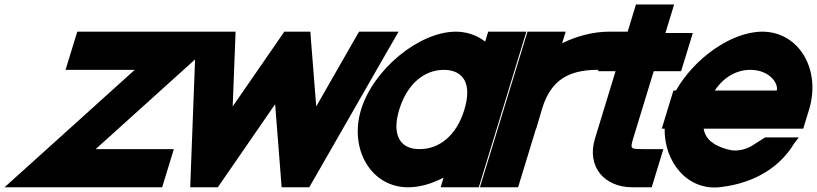

<svg xmlns="http://www.w3.org/2000/svg" viewBox="-157 -769 3638 855"><path d="M220 -458H135L187 -628H272H672H757H849L695.8 -490L269.1 -105H532.1H617.1L565.1 65H480.1H40.1H-44.9H-136.9L16.3 -73L443 -458Z M712.3 -521 716 -628H892L889.7 -565L879.2 -295L1071.2 -573L1109 -628H1225L1229.2 -573L1251.2 -295L1405.7 -565L1442 -628H1618L1556.3 -521L1256.4 2L1220.1 65H1097.1L1092.9 10L1068.2 -305L850.9 10L813.1 65H690.1L692.4 2Z M1450.9 -281C1505.3 -459 1707.7 -627 1872 -628C1923 -628 1967.7 -611.6 2003.5 -583.8L2017 -628H2187L2161 -543L2082 -284.5L2080.9 -281L2001.1 -20L1975.1 65H1805.1L1818.3 21.9C1765.9 49.3 1711.4 65.3 1660.1 65C1495.1 65 1397.1 -105 1450.9 -281ZM1620.9 -281C1586.7 -169 1623.8 -104 1712.1 -105C1799.6 -105 1874.7 -165.8 1909.1 -275.2L1910.9 -281C1945.5 -394 1908.7 -457 1820 -458C1731 -458 1655.5 -394 1620.9 -281Z M2346.3 -576.6C2414 -609.8 2487.1 -628 2557 -628H2642L2590 -458H2505C2373.1 -458 2296.5 -410.5 2258.3 -288.9L2256.5 -283L2231.2 -197H2230.2L2176.1 -20L2150.1 65H1980.1L2006.1 -20L2085.9 -281C2086.3 -282.2 2086.6 -283.4 2087 -284.6L2166 -543L2192 -628H2362Z M2754.2 -452 2662.5 -152C2649.1 -105 2649.1 -105 2712.1 -105H2797.1L2745.1 65H2660.1C2533.1 65 2455.3 -27 2492.2 -151L2492.5 -152L2584.2 -452H2506.2L2558.2 -622H2636.2L2649 -664L2675 -749H2845L2819 -664L2806.2 -622H2843.2H2928.2L2876.2 -452H2791.2Z M3025.9 -366H3301.9C3310.5 -394 3273.7 -457 3185 -458C3122.3 -458 3066 -425.5 3025.9 -366ZM2802.7 -196H2789.9L2815.9 -281L2841.9 -366H2853.1C2934.8 -509.5 3099.2 -627.2 3237 -628C3402 -628 3500 -458 3445.9 -281L3419.9 -196H3334.9H2976.5C2984.9 -144.9 3025.7 -119.9 3081.8 -104H3082.8C3116.4 -93 3158.6 -100 3191.7 -120L3250 -157H3400L3378.1 -128C3317.9 -29 3210.2 45 3053.4 64C2905.3 83.4 2800.2 -47.4 2802.7 -196Z"/></svg>

Font: Nordica Plus
Style: NordicaClassicBkObl
Weight: 900
Version: Version 1.01